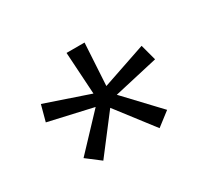

<svg xmlns="http://www.w3.org/2000/svg" viewBox="-79 -757 607 563"><g transform="rotate(-30 224.5 -475.0)"><path d="M129.5 -311.5 83 -347 191 -461.5 191.5 -458.5 39.5 -493 54 -547 204 -496 203 -494 194 -639H255L246.5 -494L245 -496L395 -547L409.5 -493L258 -458.5V-461.5L366 -347L320 -311.5L223 -437.5H226Z"/></g></svg>

Font: Anek Latin Expanded Light
Style: Regular
Weight: 300
Width: 7
Designer: Yesha Goshar
Foundry: Ek Type
Version: Version 1.003